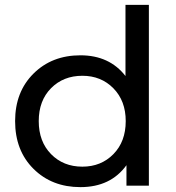

<svg xmlns="http://www.w3.org/2000/svg" viewBox="-20 -762 722 788"><path d="M495 -742H591V0H499V-84Q434 6 310 6Q193 6 117.5 -69Q42 -144 42 -265Q42 -385 117.5 -460Q193 -535 310 -535Q429 -535 495 -450ZM318 -78Q395 -78 445.5 -129.5Q496 -181 496 -265Q496 -348 445.5 -399.5Q395 -451 318 -451Q240 -451 189.5 -400Q139 -349 139 -265Q139 -181 189.5 -129.5Q240 -78 318 -78Z"/></svg>

Font: Montserrat
Style: Regular
Weight: 500
Designer: Julieta Ulanovsky
Foundry: Julieta Ulanovsky
Version: Version 7.200;PS 007.200;hotconv 1.0.88;makeotf.lib2.5.64775